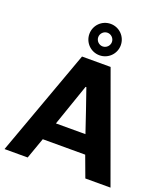

<svg xmlns="http://www.w3.org/2000/svg" viewBox="-164 -1046 1014 1161"><g transform="rotate(20 343.0 -465.5)"><path d="M246 -830C246 -774 291 -729 347 -729C403 -729 448 -774 448 -830C448 -886 403 -931 347 -931C291 -931 246 -886 246 -830ZM303 -830C303 -854 323 -874 347 -874C371 -874 391 -854 391 -830C391 -806 371 -786 347 -786C323 -786 303 -806 303 -830ZM472 -135 522 0H684L435 -686H251L2 0H151L199 -135ZM334 -521H339C370 -432 401 -342 431 -252H241Z"/></g></svg>

Font: Chivo
Style: Bold
Weight: 700
Designer: Hector Gatti
Foundry: Omnibus-Type
Version: Version 1.003;PS 001.003;hotconv 1.0.70;makeotf.lib2.5.58329